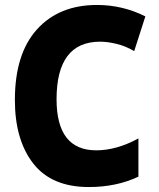

<svg xmlns="http://www.w3.org/2000/svg" viewBox="-20 -744 640 774"><path d="M538 -32V-186Q450 -138 368 -138Q208 -138 208 -344Q208 -576 384 -576Q412 -576 448.5 -567.5Q485 -559 521 -538L566 -678Q474 -724 371 -724Q218 -724 129 -625.5Q40 -527 40 -341Q40 -180 114 -85Q188 10 338 10Q450 10 538 -32Z"/></svg>

Font: Noto Sans Mono UI ExtraBold
Style: Regular
Weight: 800
Designer: Monotype Design team
Foundry: Monotype Imaging Inc.
Version: 1.000